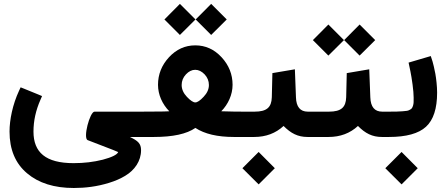

<svg xmlns="http://www.w3.org/2000/svg" viewBox="-20 -687 2241 963"><path d="M692.4 0C698.2 0 701.2 -18.6 701.2 -55.7V-72.3C701.2 -108.9 698.2 -127 692.4 -127H454.1C430.7 -127 394.5 8.3 420.4 16.1L546.9 64.9C561 70.3 569.3 74.2 572.8 75.7C567.4 88.9 541.5 101.6 496.1 113.8C450.2 125.5 401.4 131.3 349.1 131.3C209 131.3 147.9 77.1 147.9 -26.9C147.9 -81.1 159.7 -134.3 183.1 -187L190.9 -205.1L172.4 -212.9L100.6 -242.2L83.5 -249L75.7 -232.4C43 -162.1 27.8 -85.4 27.8 -27.3C27.8 63 57.1 132.8 115.7 182.1C173.8 231.4 252 255.9 350.1 255.9C407.2 255.9 466.3 249 527.3 230C557.6 220.7 584.5 209 607.9 194.8C654.8 167 687.5 121.1 687.5 66.4C687.5 33.2 671.9 19 631.3 0Z M1200.2 0C1206.1 0 1209 -18.6 1209 -55.7V-72.3C1209 -108.9 1206.1 -127 1200.2 -127L1150.9 -127.4C1115.2 -127.9 1094.7 -128.4 1089.8 -128.9C1124.5 -164.1 1146.5 -212.4 1146.5 -261.7C1146.5 -314 1127.9 -360.4 1091.3 -399.9C1054.7 -439.5 1010.7 -459.5 959.5 -459.5C908.2 -459.5 864.3 -439.5 827.6 -399.9C791 -360.4 772.5 -314 772.5 -261.7C772.5 -212.4 793.9 -164.6 829.1 -128.9C814.9 -127.9 789.6 -127.4 752.4 -127.4L687 -127C680.2 -127 674.8 -124 670.9 -117.7C663.6 -105.5 663.6 -93.3 663.6 -72.3V-55.7C663.6 -40 663.6 -32.2 666.5 -19.5C669.4 -6.8 676.8 0 687 0H752C847.2 0 916.5 -15.1 960 -45.4C1006.3 -15.1 1070.8 0 1152.8 0ZM1027.8 -260.7C1027.8 -239.7 1019 -220.2 1001.5 -201.7C983.9 -182.6 969.7 -173.3 959.5 -173.3C949.2 -173.3 935.1 -182.6 917.5 -201.2C899.9 -219.7 891.1 -239.7 891.1 -260.7C891.1 -280.8 898.4 -298.8 912.6 -314C926.8 -329.1 942.4 -336.9 959 -336.9C976.1 -336.9 991.7 -329.1 1006.3 -314C1020.5 -298.8 1027.8 -280.8 1027.8 -260.7ZM961.4 -589.4 1039.1 -511.7 1117.2 -589.4 1039.1 -667.5ZM804.7 -589.4 882.3 -511.7 960.4 -589.4 882.3 -667.5Z M1538.6 0C1544.4 0 1547.4 -18.6 1547.4 -55.7V-72.3C1547.4 -108.9 1544.4 -127 1538.6 -127H1523.9C1485.8 -127 1465.8 -150.9 1464.4 -199.2L1459 -339.4L1346.2 -320.3L1343.3 -199.2C1341.8 -148.4 1317.9 -127 1256.8 -127H1189.9C1183.1 -127 1177.7 -124 1173.8 -117.7C1166.5 -105.5 1166.5 -93.3 1166.5 -72.3V-55.7C1166.5 -40 1166.5 -32.2 1169.4 -19.5C1172.4 -6.8 1179.7 0 1189.9 0H1254.9C1313.5 0 1362.8 -18.6 1402.3 -55.2C1439 -18.1 1474.1 0 1522.5 0ZM1195.8 156.7 1277.3 237.8 1358.4 156.7 1277.3 75.2Z M1912.1 0C1918 0 1920.9 -18.6 1920.9 -55.7V-72.3C1920.9 -108.9 1918 -127 1912.1 -127H1897C1858.9 -127 1838.9 -150.9 1837.4 -199.2L1832 -339.4L1719.2 -320.3L1716.3 -199.2C1714.8 -148.4 1690.9 -127 1629.9 -127H1533.7C1526.9 -127 1521.5 -124 1517.6 -117.7C1510.3 -105.5 1510.3 -93.3 1510.3 -72.3V-55.7C1510.3 -40 1510.3 -32.2 1513.2 -19.5C1516.1 -6.8 1523.4 0 1533.7 0H1627.9C1686.5 0 1735.8 -18.6 1775.4 -55.2C1812 -18.1 1847.2 0 1895.5 0ZM1706.1 -485.8 1783.7 -408.2 1861.8 -485.8 1783.7 -564ZM1549.3 -485.8 1627 -408.2 1705.1 -485.8 1627 -564Z M1906.7 -127C1899.9 -127 1894.5 -124 1890.6 -117.7C1883.3 -105.5 1883.3 -93.3 1883.3 -72.3V-55.7C1883.3 -40 1883.3 -32.2 1886.2 -19.5C1889.2 -6.8 1896.5 0 1906.7 0H1930.7C2017.6 0 2079.6 -17.1 2116.7 -51.3C2153.8 -85.4 2172.4 -142.6 2172.4 -222.2C2172.4 -253.9 2168 -292 2163.6 -316.9C2161.1 -329.1 2158.7 -341.8 2155.8 -354C2149.9 -378.4 2148.4 -382.3 2146.5 -387.7L2140.6 -405.8L2029.3 -373L2038.6 -328.6C2042 -311 2045.9 -289.1 2049.3 -262.7C2052.7 -236.3 2054.7 -214.4 2054.7 -197.3C2054.7 -178.2 2055.2 -168.9 2051.8 -157.7C2047.9 -146.5 2046.4 -142.1 2036.1 -136.7C2025.9 -130.9 2020 -130.4 1999.5 -128.9C1989.3 -127.9 1979.5 -127.4 1970.7 -127.4C1961.9 -127 1949.2 -127 1932.6 -127ZM1912.6 156.7 1994.1 237.8 2075.2 156.7 1994.1 75.2Z"/></svg>

Font: Samim
Style: Bold
Weight: 700
Foundry: DejaVu fonts team - Redesigned by Saber Rastikerdar
Version: Version 4.0.5